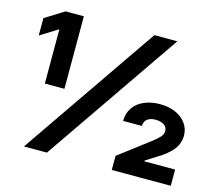

<svg xmlns="http://www.w3.org/2000/svg" viewBox="-101 -834 1087 961"><g transform="rotate(15 442.5 -353.5)"><path d="M585 -707H704.1L217.8 0H98.6ZM118.2 -611.3H116.2L26.4 -555.7V-645.5L125 -707H219.7V-331.1H118.2ZM553.7 -73.2 708 -190.4Q736.3 -211.9 749 -226.1Q761.7 -240.2 761.7 -257.8Q761.7 -277.8 744.6 -288.8Q727.5 -299.8 701.2 -299.8Q673.8 -299.8 658.2 -287.6Q642.6 -275.4 642.6 -252H544.9Q544.9 -291.5 565.2 -320.8Q585.4 -350.1 621.3 -365.5Q657.2 -380.9 703.1 -380.9Q749.5 -380.9 784.7 -364.7Q819.8 -348.6 839.1 -321Q858.4 -293.5 858.4 -259.8Q858.4 -218.3 832 -185.1Q805.7 -151.9 749 -119.1L700.2 -87.9V-84H859.4V0H553.7Z"/></g></svg>

Font: Pretendard GOV ExtraBold
Style: Regular
Weight: 800
Designer: Base glyphs from Inter by Rasmus Andersson; Hangeul glyphs from Noto Sans CJK(Source Han Sans) by Jang Soo-young and Kan
Foundry: Kil Hyung-jin
Version: Version 1.309